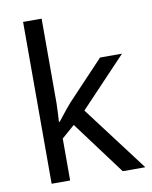

<svg xmlns="http://www.w3.org/2000/svg" viewBox="-85 -824 704 888"><g transform="rotate(-10 267.0 -380.0)"><path d="M172 -363Q172 -347 170.5 -321Q169 -295 168 -276H172Q178 -284 190 -299Q202 -314 214.5 -329.5Q227 -345 236 -355L407 -536H510L293 -307L525 0H419L233 -250L172 -197V0H85V-760H172Z"/></g></svg>

Font: uhindi85
Style: Book
Weight: 400
Designer: Jelle Bosma - Monotype Design Team
Foundry: Monotype Imaging Inc.
Version: Version 2.003